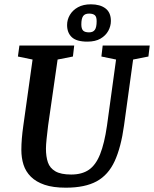

<svg xmlns="http://www.w3.org/2000/svg" viewBox="-20 -859 714 890"><path d="M285 11Q226 11 186.5 -2.5Q147 -16 123 -40Q99 -64 89 -95.5Q79 -127 79 -164Q79 -213 88 -276L131 -583L63 -597L70 -648H324L318 -597L247 -583L203 -277Q199 -245 196 -215.5Q193 -186 193 -170Q193 -133 202 -106.5Q211 -80 236.5 -65Q262 -50 310 -50Q360 -50 392 -72Q424 -94 444 -144Q464 -194 476 -277L518 -583L450 -597L456 -648H674L668 -597L597 -583L555 -278Q541 -176 511.5 -112Q482 -48 428 -18.5Q374 11 285 11ZM385 -666Q335 -666 313 -686.5Q291 -707 291 -743Q291 -768 304 -790Q317 -812 341.5 -825.5Q366 -839 401 -839Q444 -839 469 -820Q494 -801 494 -762Q494 -738 482 -716Q470 -694 446 -680Q422 -666 385 -666ZM393 -709Q411 -709 419.5 -720.5Q428 -732 428 -761Q428 -782 419 -789Q410 -796 393 -796Q373 -796 365 -784Q357 -772 357 -746Q357 -726 365 -717.5Q373 -709 393 -709Z"/></svg>

Font: Faustina SemiBold
Style: Italic
Weight: 600
Italic angle: -8°
Designer: Alfonso Garcia
Foundry: http://www.omnibus-type.com
Version: Version 1.200